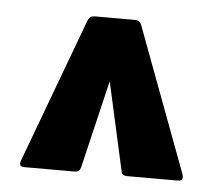

<svg xmlns="http://www.w3.org/2000/svg" viewBox="-35 -721 461 409"><g transform="rotate(5 195.0 -516.5)"><path d="M30 -350Q17 -350 23 -365L138 -674Q142 -683 152 -683H238Q248 -683 252 -674L367 -366Q373 -350 359 -350H251Q239 -350 238 -359L196 -548L151 -359Q148 -350 139 -350Z"/></g></svg>

Font: Sofia Sans Extra Condensed Black
Style: Regular
Weight: 900
Designer: Botio Nikoltchev, Ani Petrova
Foundry: lettersoup
Version: Version 4.101